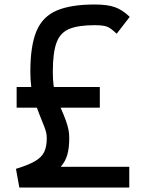

<svg xmlns="http://www.w3.org/2000/svg" viewBox="-20 -834 640 854"><path d="M66 0 51 -83Q106 -100 135.5 -117Q165 -134 176.5 -158Q188 -182 188 -219Q188 -233 185.5 -244Q183 -255 176.5 -272Q170 -289 158 -318Q142 -359 132.5 -388.5Q123 -418 119 -447.5Q115 -477 115 -516Q115 -630 142 -695Q169 -760 232 -787Q295 -814 401 -814Q458 -814 491.5 -802Q525 -790 557 -759L499 -684Q482 -700 470 -708Q458 -716 443 -719Q428 -722 401 -722Q329 -722 288.5 -705.5Q248 -689 231.5 -644.5Q215 -600 215 -516Q215 -481 218 -456.5Q221 -432 229 -409Q237 -386 250 -354Q265 -320 273 -297.5Q281 -275 284.5 -257.5Q288 -240 288 -219Q288 -176 279.5 -146Q271 -116 250 -92H555V0ZM54 -355V-447H424V-355Z"/></svg>

Font: Victor Mono Thin
Style: Regular
Weight: 100
Monospace: yes
Designer: Rune Bjørnerås
Version: Version 1.561;gftools[0.9.30]